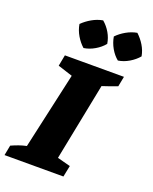

<svg xmlns="http://www.w3.org/2000/svg" viewBox="-202 -1012 879 1103"><g transform="rotate(20 238.0 -460.5)"><path d="M-35 0 -23 -62Q-1 -72 21.5 -80Q44 -88 68 -93L172 -560L82 -589L95 -657H456L444 -595Q420 -586 397.5 -578Q375 -570 353 -563L259 -90L339 -69L325 0ZM233 -921Q260 -898 278 -867Q296 -836 301 -802Q280 -776 247.5 -757Q215 -738 181 -733Q156 -755 137 -787Q118 -819 112 -855Q136 -879 167.5 -897Q199 -915 233 -921ZM442 -921Q468 -897 486.5 -866.5Q505 -836 511 -802Q489 -776 457 -757Q425 -738 391 -733Q365 -754 346.5 -786.5Q328 -819 322 -855Q345 -879 376.5 -897Q408 -915 442 -921Z"/></g></svg>

Font: Piazzolla SC ExtraBold
Style: Italic
Weight: 800
Italic angle: -11.3°
Designer: Juan Pablo del Peral
Foundry: Huerta Tipografica
Version: Version 1.330